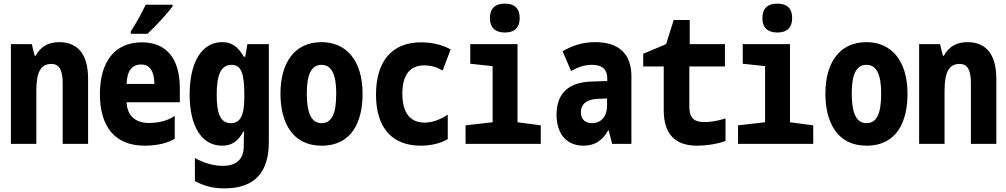

<svg xmlns="http://www.w3.org/2000/svg" viewBox="-20 -792 5540 1057"><path d="M40 0H180V-292C180 -397 205 -440 263 -440C304 -440 325 -410 325 -334V0H465V-358C465 -496 406 -560 306 -560C242 -560 202 -532 176 -485H171L155 -549H40Z M700 -619V-606H792C837 -648 903 -719 930 -757V-766H782C761 -721 734 -672 700 -619ZM776 10C857 10 910 -9 942 -28V-154C912 -133 865 -115 800 -115C729 -115 680 -152 677 -229H970V-307C970 -480 887 -559 761 -559C611 -559 530 -451 530 -274C530 -91 616 10 776 10ZM830 -330H677C679 -403 708 -437 757 -437C801 -437 829 -405 830 -330Z M1216 245C1385 245 1460 154 1460 -11V-549H1342L1330 -480H1322C1289 -538 1253 -560 1203 -560C1090 -560 1024 -448 1024 -272C1024 -98 1089 10 1203 10C1251 10 1289 -10 1319 -67H1324C1323 -49 1322 -27 1322 -6V13C1322 85 1281 121 1206 121C1163 121 1111 110 1053 78V205C1104 232 1151 245 1216 245ZM1251 -114C1192 -114 1173 -169 1173 -270C1173 -376 1194 -435 1255 -435C1307 -435 1325 -390 1325 -273V-256C1325 -151 1300 -114 1251 -114Z M1750 10C1921 10 1976 -127 1976 -276C1976 -458 1887 -560 1750 -560C1596 -560 1524 -439 1524 -277C1524 -123 1586 10 1750 10ZM1750 -114C1694 -114 1669 -170 1669 -277C1669 -383 1694 -435 1750 -435C1806 -435 1831 -382 1831 -277C1831 -169 1808 -114 1750 -114Z M2296 10C2340 10 2397 2 2445 -26V-161C2398 -129 2353 -117 2317 -117C2244 -117 2195 -164 2195 -276C2195 -377 2235 -432 2315 -432C2354 -432 2383 -423 2417 -404L2461 -520C2414 -546 2356 -559 2299 -559C2133 -559 2050 -450 2050 -271C2050 -81 2145 10 2296 10Z M2759 -613C2815 -613 2841 -642 2841 -692C2841 -745 2814 -772 2759 -772C2705 -772 2677 -745 2677 -692C2677 -640 2707 -613 2759 -613ZM2543 0H2957V-102L2829 -119V-549H2569V-441L2692 -428V-119L2543 -102Z M3192 10C3253 10 3296 -17 3328 -74H3331L3350 0H3456V-373C3456 -496 3386 -560 3257 -560C3187 -560 3131 -541 3077 -510L3124 -401C3160 -422 3197 -435 3238 -435C3289 -435 3323 -415 3323 -361V-346L3234 -343C3117 -339 3044 -284 3044 -161C3044 -54 3100 10 3192 10ZM3239 -114C3206 -114 3178 -131 3178 -174C3178 -222 3214 -246 3272 -248L3322 -250V-212C3322 -146 3285 -114 3239 -114Z M3818 10C3869 10 3928 1 3974 -16V-140C3928 -125 3888 -120 3858 -120C3809 -120 3775 -135 3775 -204V-426H3971V-549H3777V-682H3689L3647 -549L3521 -496V-426H3634V-186C3634 -54 3696 10 3818 10Z M4259 -613C4315 -613 4341 -642 4341 -692C4341 -745 4314 -772 4259 -772C4205 -772 4177 -745 4177 -692C4177 -640 4207 -613 4259 -613ZM4043 0H4457V-102L4329 -119V-549H4069V-441L4192 -428V-119L4043 -102Z M4750 10C4921 10 4976 -127 4976 -276C4976 -458 4887 -560 4750 -560C4596 -560 4524 -439 4524 -277C4524 -123 4586 10 4750 10ZM4750 -114C4694 -114 4669 -170 4669 -277C4669 -383 4694 -435 4750 -435C4806 -435 4831 -382 4831 -277C4831 -169 4808 -114 4750 -114Z M5040 0H5180V-292C5180 -397 5205 -440 5263 -440C5304 -440 5325 -410 5325 -334V0H5465V-358C5465 -496 5406 -560 5306 -560C5242 -560 5202 -532 5176 -485H5171L5155 -549H5040Z"/></svg>

Font: Noto Sans Mono ExtraCondensed ExtraBold
Style: Regular
Weight: 800
Width: 2
Designer: Monotype Design Team
Foundry: Monotype Imaging Inc.
Version: Version 2.014